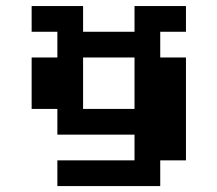

<svg xmlns="http://www.w3.org/2000/svg" viewBox="-20 -628 734 648"><path d="M260.4 -434V-260.4H434V-434ZM520.8 -434H607.6V-86.8H520.8V0H173.6V-86.8H434V-173.6H173.6V-260.4H86.8V-434H173.6V-520.8H86.8V-607.6H260.4V-520.8H434V-607.6H607.6V-520.8H520.8Z"/></svg>

Font: 8-bit Operator+ 8
Style: Bold
Weight: 700
Designer: GrandChaos9000
Version: Version 1.3.0 - August 1, 2014